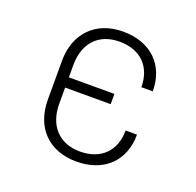

<svg xmlns="http://www.w3.org/2000/svg" viewBox="-105 -671 810 792"><g transform="rotate(20 300.0 -275.0)"><path d="M307 10C428 10 505 -64 505 -180H455C455 -90 399 -34 307 -34C216 -34 160 -94 160 -190V-261H360V-306H160V-360C160 -457 216 -516 307 -516C399 -516 455 -460 455 -370H505C505 -486 428 -560 307 -560C187 -560 110 -481 110 -360V-190C110 -68 186 10 307 10Z"/></g></svg>

Font: JetBrains Mono Thin
Style: Regular
Weight: 100
Monospace: yes
Designer: Philipp Nurullin, Konstantin Bulenkov
Foundry: JetBrains
Version: Version 2.305